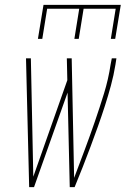

<svg xmlns="http://www.w3.org/2000/svg" viewBox="-20 -770 540 790"><path d="M100 0 87 -530H107L117 -43L257 -440L255 -530H275L285 -38Q307 -96 328.5 -153.5Q350 -211 370 -269Q390 -327 408 -385.5Q426 -444 435 -504L440 -530H459L455 -504Q448 -461 436.5 -418.5Q425 -376 411.5 -334Q398 -292 383 -250Q368 -208 352.5 -166.5Q337 -125 320.5 -83Q304 -41 287 0H267L258 -389L120 0ZM136 -610 159 -750H477L454 -610H436L456 -734H324L304 -610H286L306 -734H174L154 -610Z"/></svg>

Font: Iosevka Curly Thin Oblique
Style: Regular
Weight: 100
Italic angle: -9°
Monospace: yes
Designer: Belleve Invis
Foundry: Belleve Invis
Version: Version 11.1.0; ttfautohint (v1.8.3)